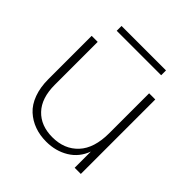

<svg xmlns="http://www.w3.org/2000/svg" viewBox="-183 -834 990 990"><g transform="rotate(45 311.5 -339.5)"><path d="M541 -543V0H496.1V-118.2Q473.6 -56.6 419.9 -23.9Q366.2 8.8 296.9 8.8Q250.5 8.8 211.4 -5.4Q172.4 -19.5 141.8 -47.4Q111.3 -75.2 94.2 -121.3Q77.1 -167.5 77.1 -227.1V-543H121.1V-230Q121.1 -132.8 170.2 -81.3Q219.2 -29.8 303.2 -29.8Q391.1 -29.8 443.6 -86.2Q496.1 -142.6 496.1 -252V-543ZM149.9 -652.8V-688H474.1V-652.8Z"/></g></svg>

Font: SVN-Poppins ExtraLight
Style: Regular
Weight: 200
Designer: Ninad Kale (Devanagari), Jonny Pinhorn (Latin)
Foundry: Indian Type Foundry
Version: Version 3.002 2017